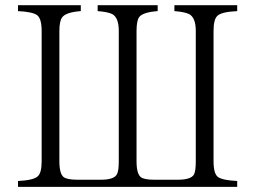

<svg xmlns="http://www.w3.org/2000/svg" viewBox="-20 -735 990 745"><path d="M49.8 -714.8H293.5V-691.9Q234.9 -687.5 220.7 -667Q210.4 -652.3 210.4 -614.7V-109.4Q210.4 -60.1 227.5 -47.4Q241.7 -37.6 281.7 -37.6H370.6Q423.8 -37.6 434.1 -59.6Q440.9 -72.3 440.9 -109.4V-614.7Q440.9 -667 415 -680.7Q397 -689 358.9 -691.9V-714.8H591.8V-691.9Q533.2 -687.5 519.5 -668Q509.8 -653.3 509.8 -614.7V-109.4Q509.8 -60.1 526.9 -47.4Q539.6 -37.6 579.6 -37.6H668.9Q722.2 -37.6 732.9 -58.6Q739.7 -71.3 739.7 -109.4V-614.7Q739.7 -667.5 712.9 -680.7Q694.8 -689 656.7 -691.9V-714.8H900.4V-691.9Q838.4 -689 822.8 -672.9Q808.6 -658.7 808.6 -614.7V-109.4Q808.6 -61 825.7 -48.3Q842.8 -35.6 900.4 -32.7V-9.8H49.8V-32.7Q111.8 -35.6 127.4 -51.8Q141.6 -65.4 141.6 -109.4V-614.7Q141.6 -662.1 124.5 -675.8Q107.4 -689 49.8 -691.9Z"/></svg>

Font: I.MingCP
Style: Regular
Weight: 400
Designer: I.Font Project
Version: Version 8.000; Sep 06, 2022